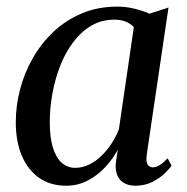

<svg xmlns="http://www.w3.org/2000/svg" viewBox="-20 -566 582 596"><path d="M435.5 -86Q432.5 -63.5 438.5 -55Q444.5 -46.5 454.5 -46.5Q464 -46.5 475.2 -53.2Q486.5 -60 500.5 -74.5L512.5 -52Q507 -43 491.5 -28Q476 -13 452.8 -1.2Q429.5 10.5 400.5 10.5Q370 10.5 353.5 -7.2Q337 -25 339.5 -59L345.5 -101Q330.5 -73 307 -47.5Q283.5 -22 252.8 -5.8Q222 10.5 185.5 10.5Q136 10.5 101 -14.2Q66 -39 47.5 -83.2Q29 -127.5 29 -186.5Q29 -237 42.2 -288.2Q55.5 -339.5 81.8 -385.5Q108 -431.5 146.2 -467.5Q184.5 -503.5 234.2 -524.5Q284 -545.5 344.5 -545.5Q370.5 -545.5 396.8 -539.2Q423 -533 444 -523.5L503 -542.5ZM395.5 -482Q385.5 -492.5 370.5 -498.8Q355.5 -505 335.5 -505Q295 -505 263 -486Q231 -467 206.8 -434.5Q182.5 -402 166.5 -360.8Q150.5 -319.5 142.5 -274.5Q134.5 -229.5 134.5 -186.5Q134.5 -138 144.5 -106.8Q154.5 -75.5 172.2 -60.2Q190 -45 213 -45Q235.5 -45 255.8 -54.8Q276 -64.5 294 -81.5Q312 -98.5 326 -120Q340 -141.5 349 -164.5Z"/></svg>

Font: Merriweather 72pt
Style: Italic
Weight: 400
Italic angle: -7.8°
Version: Version 2.101